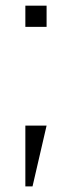

<svg xmlns="http://www.w3.org/2000/svg" viewBox="-20 -520 255 680"><path d="M69.8 -424.8V-500H145V-424.8ZM95.2 140.1H69.8V-75.2H145Z"/></svg>

Font: Abel
Style: Regular
Weight: 400
Designer: Matthew Desmond
Foundry: Matthew Desmond
Version: Version 1.003